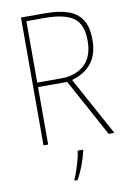

<svg xmlns="http://www.w3.org/2000/svg" viewBox="-100 -775 715 1056"><g transform="rotate(-10 257.0 -246.5)"><path d="M228 -714Q303 -714 354.5 -697Q406 -680 433 -639Q460 -598 460 -525Q460 -444 421 -395Q382 -346 311 -327L490 0H458L283 -321H120V0H94V-714ZM224 -689H120V-346H255Q334 -346 383.5 -390.5Q433 -435 433 -525Q433 -618 382.5 -653.5Q332 -689 224 -689ZM304 68Q295 106 280 146Q265 186 245 221H229V214Q237 197 246.5 169Q256 141 264 111.5Q272 82 274 61H304Z"/></g></svg>

Font: Noto Sans Gurmukhi UI SemiCondensed Thin
Style: Regular
Weight: 100
Width: 4
Designer: Jelle Bosma - Monotype Design Team
Foundry: Monotype Imaging Inc.
Version: Version 2.004; ttfautohint (v1.8.4.7-5d5b)